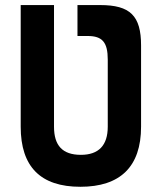

<svg xmlns="http://www.w3.org/2000/svg" viewBox="-20 -713 626 743"><path d="M279.8 -693.4V-573.7H319.3C376 -573.7 397 -549.3 397 -482.4V-222.7C397 -150.4 361.8 -113.8 293 -113.8C221.2 -113.8 189 -150.4 189 -222.7V-693.4H60.1V-222.7C60.1 -67.4 137.2 9.8 291 9.8C444.8 9.8 525.9 -67.4 525.9 -222.7V-537.1C525.9 -651.9 483.9 -693.4 367.7 -693.4Z"/></svg>

Font: CaskaydiaCove Nerd Font
Style: Bold
Weight: 700
Designer: Aaron Bell
Foundry: Saja Typeworks
Version: Version 2111.1;Nerd Fonts 2.3.0